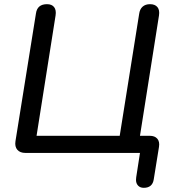

<svg xmlns="http://www.w3.org/2000/svg" viewBox="-20 -732 837 919"><path d="M631 129Q631 121 632 116L650 0H102Q76 0 63 -15Q50 -30 54 -56L152 -667Q158 -712 205 -712Q228 -712 239 -698Q250 -684 246 -658L155 -82H553L646 -665Q649 -688 662.5 -700Q676 -712 698 -712Q722 -712 733.5 -698Q745 -684 741 -658L650 -82H697Q721 -82 733 -68Q745 -54 741 -29L716 126Q710 167 668 167Q651 167 641 156.5Q631 146 631 129Z"/></svg>

Font: SN Pro
Style: Italic
Weight: 400
Italic angle: -9°
Designer: Tobias Whetton
Foundry: Supernotes
Version: Version 1.003